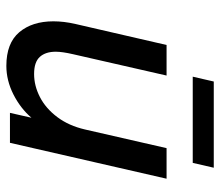

<svg xmlns="http://www.w3.org/2000/svg" viewBox="-64 -611 686 598"><g transform="rotate(90 279.0 -312.0)"><path d="M46.4 -135.3Q46.4 -168 54.7 -204.1L120.1 -487.8H215.3L148.9 -196.8Q141.1 -163.1 141.1 -142.6Q141.1 -110.8 157.2 -93Q173.3 -75.2 210.4 -75.2Q247.1 -75.2 282.2 -93.3Q317.4 -111.3 344.5 -147.2Q371.6 -183.1 383.3 -233.9L441.4 -487.8H536.6L424.8 0H331.5L346.7 -66.9Q317.4 -32.7 273.9 -10.7Q230.5 11.2 185.1 11.2Q114.3 11.2 80.3 -29.1Q46.4 -69.3 46.4 -135.3ZM218.8 -569.3 233.9 -634.8H502.4L487.3 -569.3Z"/></g></svg>

Font: Acari Sans Medium
Style: Italic
Weight: 500
Italic angle: -13°
Designer: Alfredo Marco Pradil and Stefan Peev
Foundry: Hanken Design Co.
Version: Version 1.045